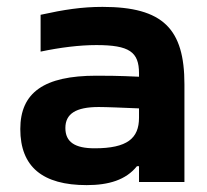

<svg xmlns="http://www.w3.org/2000/svg" viewBox="-20 -529 602 558"><path d="M278 -509C218 -509 166 -501 98 -486V-379C155 -391 211 -398 260 -398C356 -398 384 -378 384 -316V-306C325 -309 283 -309 260 -309C108 -309 39 -260 39 -154C39 -44 104 9 232 9C296 9 346 -6 378 -46H384V0H516V-284C516 -445 454 -509 278 -509ZM170 -157C170 -198 200 -218 267 -218C290 -218 335 -216 384 -214V-187C384 -127 350 -98 255 -98C198 -98 170 -116 170 -157Z"/></svg>

Font: LT Wave Alt Bold
Style: Regular
Weight: 700
Designer: Daniel Lyons
Version: Version 2.5 (Glyphs App)